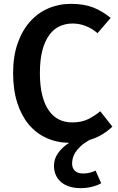

<svg xmlns="http://www.w3.org/2000/svg" viewBox="-20 -726 614 996"><path d="M353 -91Q404 -91 438.5 -108.5Q473 -126 500 -149L563 -69Q541 -48 511.5 -29.5Q482 -11 444 0Q416 16 398.5 32.5Q381 49 371 64.5Q361 80 357.5 95Q354 110 354 123Q354 145 368 159.5Q382 174 412 174Q432 174 449 169Q466 164 476 159L505 225Q456 250 399 250Q334 250 297 218.5Q260 187 260 133Q260 99 281 68.5Q302 38 339 15Q274 14 220.5 -10.5Q167 -35 129 -80.5Q91 -126 69.5 -193Q48 -260 48 -347Q48 -434 71.5 -501Q95 -568 135.5 -613.5Q176 -659 230.5 -682.5Q285 -706 348 -706Q416 -706 464 -687Q512 -668 554 -633L486 -554Q427 -604 356 -604Q321 -604 290 -590Q259 -576 236 -545Q213 -514 200 -465.5Q187 -417 187 -347Q187 -279 199.5 -230.5Q212 -182 234.5 -151Q257 -120 287 -105.5Q317 -91 353 -91Z"/></svg>

Font: Qnwhxotralxmqkhsjrfbfhwcoqn
Style: Regular
Weight: 500
Designer: Carrois Corporate & Edenspiekermann
Foundry: Carrois Corporate GbR & Edenspiekermann AG
Version: Version 2.001